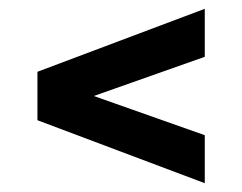

<svg xmlns="http://www.w3.org/2000/svg" viewBox="-20 -471 550 436"><path d="M445 -55 65 -198V-308L445 -451V-342L193 -253L445 -164Z"/></svg>

Font: Saira SemiCondensed
Style: Bold
Weight: 700
Width: 4
Designer: Hector Gatti with collaboration of the Omnibus-Type team
Foundry: Omnibus-Type
Version: Version 1.101